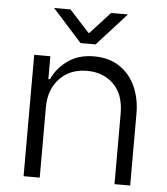

<svg xmlns="http://www.w3.org/2000/svg" viewBox="-53 -782 720 829"><g transform="rotate(5 307.5 -367.5)"><path d="M80 -526H150V-427H157Q178 -475 224.5 -508.5Q271 -542 338 -542Q404 -542 450 -511Q496 -480 519 -427.5Q542 -375 542 -312V0H474V-305Q474 -389 429 -433Q384 -477 314 -477Q240 -477 195 -429.5Q150 -382 150 -305V0H80ZM219 -735 305 -641H309L395 -735H468L340 -594H275L148 -735Z"/></g></svg>

Font: Be Vietnam Light
Style: Regular
Weight: 300
Designer: Gabriel Lam
Foundry: TypeRant
Version: Version 4.000